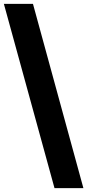

<svg xmlns="http://www.w3.org/2000/svg" viewBox="-30 -760 450 990"><path d="M140 -740 400 210H251L-10 -740Z"/></svg>

Font: Georama ExtraCondensed Black
Style: Regular
Weight: 900
Width: 2
Designer: Jean-Baptiste Levee
Foundry: Production Type
Version: Version 1.000